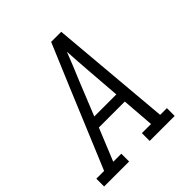

<svg xmlns="http://www.w3.org/2000/svg" viewBox="-211 -872 1010 1010"><g transform="rotate(-45 293.5 -367.5)"><path d="M-13 0V-58H45L225 -490L328 -735H403L462 -58H512V0H326V-58H394L380 -239H187L113 -58H173V0ZM375 -297 360 -490Q357 -528 354.5 -565.5Q352 -603 350 -640Q335 -602 320 -564.5Q305 -527 289 -490L211 -297Z"/></g></svg>

Font: Iosevka Etoile Light Oblique
Style: Regular
Weight: 300
Italic angle: -9°
Designer: Belleve Invis
Foundry: Belleve Invis
Version: Version 15.5.2; ttfautohint (v1.8.4)